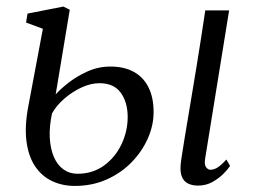

<svg xmlns="http://www.w3.org/2000/svg" viewBox="-20 -570 792 600"><path d="M598.5 10Q581.5 10 568.2 3.8Q555 -2.5 548.8 -16.8Q542.5 -31 544.5 -55Q545.5 -66.5 549 -88.2Q552.5 -110 557.2 -139.8Q562 -169.5 568.2 -205.8Q574.5 -242 581 -282.5Q587.5 -323 594.8 -365.8Q602 -408.5 608.5 -452Q615 -495.5 621.5 -537.5H696L621 -74Q618 -55.5 624 -47.5Q630 -39.5 637.5 -39.5Q648 -39.5 659.2 -46.2Q670.5 -53 687.5 -71.5L699 -51.5Q693 -42 678.8 -27.5Q664.5 -13 644.2 -1.5Q624 10 598.5 10ZM214 11Q174.5 11 142.5 -4.2Q110.5 -19.5 89.8 -50.2Q69 -81 62.8 -128Q56.5 -175 68.5 -238L114 -480L61.5 -499.5L66 -527.5L178 -549.5L198 -539.5L154 -275Q166.5 -289.5 192.2 -310Q218 -330.5 252.2 -346.2Q286.5 -362 325 -362Q368.5 -362 398.5 -345.2Q428.5 -328.5 444.2 -296.8Q460 -265 460 -219.5Q460 -178 441.8 -137Q423.5 -96 390.8 -62.5Q358 -29 313 -9Q268 11 214 11ZM222 -27Q269.5 -27 304.8 -52.5Q340 -78 359.5 -118.8Q379 -159.5 379 -204.5Q379 -250 357.5 -280Q336 -310 290.5 -310Q263.5 -310 234.5 -296.5Q205.5 -283 180.8 -261.5Q156 -240 142.5 -215.5Q138.5 -197 136.5 -177Q134.5 -157 135.5 -139.5Q137.5 -104.5 148.5 -79.2Q159.5 -54 178.5 -40.5Q197.5 -27 222 -27Z"/></svg>

Font: Merriweather 60pt Light
Style: Italic
Weight: 300
Italic angle: -7.8°
Version: Version 2.101